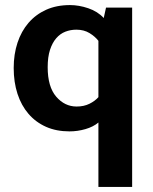

<svg xmlns="http://www.w3.org/2000/svg" viewBox="-20 -507 603 757"><path d="M368 -24Q348 -7 317 2Q286 11 254 11Q202 11 161.5 -7Q121 -25 92.5 -58Q64 -91 49 -137Q34 -183 34 -239Q34 -293 49 -338.5Q64 -384 92.5 -417Q121 -450 162 -468.5Q203 -487 256 -487Q291 -487 328 -474.5Q365 -462 389 -436L398 -477H501V230H368ZM368 -346Q355 -363 333 -376.5Q311 -390 281 -390Q258 -390 237.5 -382Q217 -374 201.5 -356Q186 -338 177 -310Q168 -282 168 -242Q168 -165 201.5 -126Q235 -87 282 -87Q311 -87 333 -98Q355 -109 368 -124Z"/></svg>

Font: Mukta Mahee
Style: Bold
Weight: 700
Designer: Shuchita Grover, Noopur Datye, Girish Dalvi, Yashodeep Gholap
Foundry: Ek Type
Version: Version 2.538;PS 1.000;hotconv 16.6.51;makeotf.lib2.5.65220;